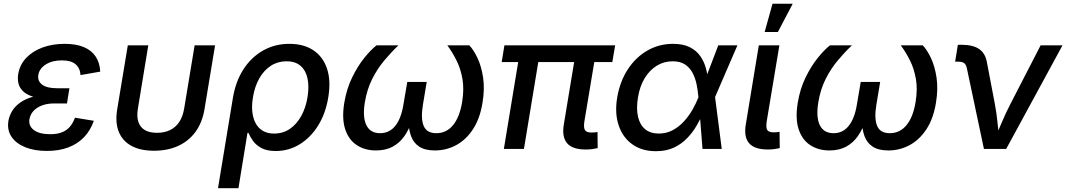

<svg xmlns="http://www.w3.org/2000/svg" viewBox="-20 -775 5548 999"><path d="M224.1 10.3Q159.2 10.3 111.3 -9Q63.5 -28.3 39.8 -63.5Q16.1 -98.6 23.9 -147Q28.8 -173.8 43.9 -198.5Q59.1 -223.1 86.7 -242.4Q114.3 -261.7 156.2 -272.9Q198.2 -284.2 256.3 -284.2H335.9L328.6 -236.8H262.2Q226.6 -236.8 199 -226.6Q171.4 -216.3 154.5 -198Q137.7 -179.7 133.3 -155.8Q127.4 -120.1 156.2 -98.4Q185.1 -76.7 241.2 -76.7Q277.8 -76.7 302.7 -86.7Q327.6 -96.7 343.8 -115.7Q359.9 -134.8 370.1 -162.6L468.3 -146.5Q451.2 -97.2 418 -62Q384.8 -26.9 336.2 -8.3Q287.6 10.3 224.1 10.3ZM253.9 -259.3Q197.8 -259.3 160.9 -269.3Q124 -279.3 103.5 -297.1Q83 -314.9 76.7 -338.6Q70.3 -362.3 74.7 -389.2Q83 -439 116.7 -474.1Q150.4 -509.3 201.9 -528.1Q253.4 -546.9 315.9 -546.9Q377 -546.9 417.2 -529.5Q457.5 -512.2 478.5 -479.7Q499.5 -447.3 501.5 -402.3L398.9 -384.3Q397 -419.9 373.5 -440.4Q350.1 -460.9 301.8 -460.9Q252 -460.9 218 -439.5Q184.1 -418 179.2 -383.8Q174.8 -353 199.5 -334.5Q224.1 -315.9 276.4 -315.9H341.3L332 -259.3Z M781.2 9.3Q710.4 9.3 663.8 -16.1Q617.2 -41.5 597.9 -89.6Q578.6 -137.7 589.8 -206.1L645 -539.1H751.5L697.8 -211.9Q690.4 -168.9 700 -140.6Q709.5 -112.3 733.9 -98.1Q758.3 -84 796.9 -84Q835.4 -84 864.7 -98.1Q894 -112.3 912.8 -140.6Q931.6 -168.9 938.5 -211.9L992.7 -539.1H1099.1L1043.9 -206.1Q1032.7 -138.2 997.8 -89.8Q962.9 -41.5 907.7 -16.1Q852.5 9.3 781.2 9.3Z M1114.3 204.1 1191.9 -266.1Q1206.1 -351.6 1246.8 -414.6Q1287.6 -477.5 1348.9 -512.2Q1410.2 -546.9 1485.8 -546.9Q1560.5 -546.9 1610.6 -513.4Q1660.6 -480 1681.4 -418.2Q1702.1 -356.4 1688.5 -271Q1674.8 -185.1 1635.3 -121.8Q1595.7 -58.6 1538.8 -23.9Q1481.9 10.7 1415 10.7Q1369.1 10.7 1340.8 -4.4Q1312.5 -19.5 1296.9 -41.3Q1281.2 -63 1272.9 -83.5H1267.6L1220.7 204.1ZM1406.2 -80.1Q1452.6 -80.1 1488.3 -104.5Q1523.9 -128.9 1547.6 -171.9Q1571.3 -214.8 1580.1 -270Q1588.9 -324.7 1580.1 -366.5Q1571.3 -408.2 1544.2 -432.1Q1517.1 -456.1 1470.7 -456.1Q1425.3 -456.1 1389.4 -432.9Q1353.5 -409.7 1329.6 -367.9Q1305.7 -326.2 1296.4 -270.5Q1286.6 -213.9 1296.4 -170.9Q1306.2 -127.9 1334 -104Q1361.8 -80.1 1406.2 -80.1Z M1936.5 7.8Q1878.4 7.8 1836.2 -20Q1793.9 -47.9 1775.9 -103.3Q1757.8 -158.7 1771.5 -241.2Q1783.7 -313.5 1812.3 -372.1Q1840.8 -430.7 1875 -473.1Q1909.2 -515.6 1939 -539.1H2053.2Q2016.1 -503.9 1980 -460.9Q1943.8 -418 1916.7 -364.3Q1889.6 -310.5 1878.4 -243.2Q1865.7 -165.5 1886.2 -123.8Q1906.7 -82 1957.5 -82Q2006.3 -82 2036.9 -120.4Q2067.4 -158.7 2079.1 -231L2099.1 -348.6H2200.2L2180.7 -231Q2168.5 -158.7 2184.3 -120.4Q2200.2 -82 2250 -82Q2303.2 -82 2337.4 -124Q2371.6 -166 2384.3 -242.7Q2395.5 -310.1 2386.2 -363.8Q2377 -417.5 2355.2 -460.7Q2333.5 -503.9 2307.6 -539.1H2421.9Q2444.8 -515.1 2464.8 -472.4Q2484.9 -429.7 2493.7 -371.1Q2502.4 -312.5 2490.7 -241.2Q2477.5 -158.7 2441.4 -103.3Q2405.3 -47.9 2353.8 -20Q2302.2 7.8 2242.7 7.8Q2191.4 7.8 2161.4 -12Q2131.3 -31.7 2118.7 -66.9Q2106 -102.1 2105.5 -147.9H2123.5Q2108.4 -101.1 2083.5 -65.9Q2058.6 -30.8 2022.5 -11.5Q1986.3 7.8 1936.5 7.8Z M3027.8 2.9Q2958 2.9 2930.4 -30.3Q2902.8 -63.5 2913.6 -127L2977.1 -511.2H3082L3021 -145.5Q3015.6 -113.3 3022.9 -99.4Q3030.3 -85.4 3057.1 -85.4Q3068.8 -85.4 3075.9 -86.2Q3083 -86.9 3088.9 -88.4L3089.8 -4.4Q3079.6 -2 3063 0.5Q3046.4 2.9 3027.8 2.9ZM2601.6 0 2686 -511.2H2790.5L2706.1 0ZM2590.3 -452.1 2604.5 -539.1H3180.7L3166 -452.1Z M3393.1 11.7Q3320.3 11.7 3270.3 -23.9Q3220.2 -59.6 3199 -122.8Q3177.7 -186 3191.4 -268.1Q3205.6 -351.1 3246.3 -413.8Q3287.1 -476.6 3347.9 -511.7Q3408.7 -546.9 3481.9 -546.9Q3534.7 -546.9 3569.3 -529.3Q3604 -511.7 3624 -482.7Q3644 -453.6 3653.1 -419.4Q3662.1 -385.3 3664.1 -352.5H3699.2L3700.2 -272.5L3735.4 0H3635.3L3613.8 -271Q3611.3 -302.2 3604.7 -335Q3598.1 -367.7 3584 -395Q3569.8 -422.4 3544.7 -439.2Q3519.5 -456.1 3480 -456.1Q3434.6 -456.1 3397.2 -433.1Q3359.9 -410.2 3334.2 -367.9Q3308.6 -325.7 3299.3 -267.1Q3290 -210 3299.6 -168Q3309.1 -126 3336.4 -103Q3363.8 -80.1 3408.2 -80.1Q3447.3 -80.1 3479.7 -97.4Q3512.2 -114.7 3538.1 -142.8Q3564 -170.9 3582.8 -203.9Q3601.6 -236.8 3613.8 -268.1L3717.3 -539.1H3816.9L3699.7 -268.1L3671.9 -189.5H3639.6Q3625 -156.7 3604.7 -121.6Q3584.5 -86.4 3555.4 -56.2Q3526.4 -25.9 3486.6 -7.1Q3446.8 11.7 3393.1 11.7Z M3976.1 2.9Q3905.8 2.9 3877.7 -29.8Q3849.6 -62.5 3860.4 -127L3928.2 -539.1H4035.2L3969.7 -146Q3964.4 -113.3 3971.4 -99.9Q3978.5 -86.4 4005.4 -86.4Q4016.6 -86.4 4023.7 -87.2Q4030.8 -87.9 4036.1 -89.4L4037.1 -4.4Q4026.9 -2 4010.7 0.5Q3994.6 2.9 3976.1 2.9ZM3958.5 -608.4 3999.5 -755.4H4104.5L4027.3 -608.4Z M4295.9 7.8Q4237.8 7.8 4195.6 -20Q4153.3 -47.9 4135.3 -103.3Q4117.2 -158.7 4130.9 -241.2Q4143.1 -313.5 4171.6 -372.1Q4200.2 -430.7 4234.4 -473.1Q4268.6 -515.6 4298.3 -539.1H4412.6Q4375.5 -503.9 4339.4 -460.9Q4303.2 -418 4276.1 -364.3Q4249 -310.5 4237.8 -243.2Q4225.1 -165.5 4245.6 -123.8Q4266.1 -82 4316.9 -82Q4365.7 -82 4396.2 -120.4Q4426.8 -158.7 4438.5 -231L4458.5 -348.6H4559.6L4540 -231Q4527.8 -158.7 4543.7 -120.4Q4559.6 -82 4609.4 -82Q4662.6 -82 4696.8 -124Q4731 -166 4743.7 -242.7Q4754.9 -310.1 4745.6 -363.8Q4736.3 -417.5 4714.6 -460.7Q4692.9 -503.9 4667 -539.1H4781.2Q4804.2 -515.1 4824.2 -472.4Q4844.2 -429.7 4853 -371.1Q4861.8 -312.5 4850.1 -241.2Q4836.9 -158.7 4800.8 -103.3Q4764.6 -47.9 4713.1 -20Q4661.6 7.8 4602.1 7.8Q4550.8 7.8 4520.8 -12Q4490.7 -31.7 4478 -66.9Q4465.3 -102.1 4464.8 -147.9H4482.9Q4467.8 -101.1 4442.9 -65.9Q4418 -30.8 4381.8 -11.5Q4345.7 7.8 4295.9 7.8Z M5099.6 0 5010.7 -419.9Q5006.8 -438.5 4996.8 -446.3Q4986.8 -454.1 4965.8 -454.1H4949.7L4963.9 -542H4982.9Q5042 -542 5074.5 -520Q5106.9 -498 5115.2 -450.2L5156.2 -234.9Q5165.5 -186 5170.2 -137Q5174.8 -87.9 5180.2 -40.5H5150.4Q5171.9 -88.4 5192.1 -137.2Q5212.4 -186 5237.8 -234.9L5394.5 -539.1H5508.3L5215.3 0Z"/></svg>

Font: Inter 18pt Medium
Style: Italic
Weight: 500
Italic angle: -9.3988°
Designer: Rasmus Andersson
Foundry: rsms
Version: Version 4.001;git-66647c0bb